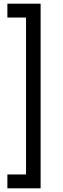

<svg xmlns="http://www.w3.org/2000/svg" viewBox="-20 -800 340 1040"><path d="M121 145V-705H20V-780H200V220H20V145Z"/></svg>

Font: jost-mod-400
Style: Regular
Weight: 400
Version: Version 3.200; ttfautohint (v0.97) -l 8 -r 50 -G 200 -x 14 -